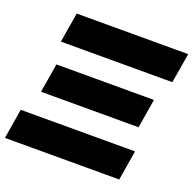

<svg xmlns="http://www.w3.org/2000/svg" viewBox="-132 -858 995 988"><g transform="rotate(20 365.5 -364.0)"><path d="M-4.4 0 22.5 -163.6H648.4L621.6 0ZM88.9 -286.6 115.2 -445.8H649.4L623 -286.6ZM96.7 -564 124 -727.5H734.4L707 -564Z"/></g></svg>

Font: Inter 20pt Black
Style: Italic
Weight: 900
Italic angle: -9.3988°
Version: Version 4.001;git-66647c0bb